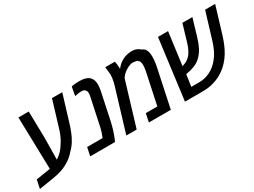

<svg xmlns="http://www.w3.org/2000/svg" viewBox="-84 -1176 2306 1740"><g transform="rotate(-30 1069.0 -306.0)"><path d="M-37.6 28.3 -19 -61 102.5 -80.1Q119.6 -83 136.2 -86.4Q152.8 -89.8 171.4 -93.3L132.8 -36.1L117.7 -630.4H225.6L231.4 -348.1L228 -126Q259.3 -144 284.2 -170.9Q309.1 -197.8 329.6 -232.4Q344.7 -255.4 358.4 -284.2Q372.1 -313 382.3 -345.7L468.8 -630.4H576.2L491.2 -351.6Q479 -311 463.1 -271.5Q447.3 -231.9 425.3 -195.8Q403.3 -159.7 372.6 -129.9Q330.1 -78.1 268.3 -44.4Q206.5 -10.7 123.5 2.4Z M504.9 0 523.4 -87.4H685.1Q694.8 -109.9 703.4 -136.7Q711.9 -163.6 717.3 -190.4L776.4 -468.3Q778.8 -478.5 779.8 -488Q780.8 -497.6 780.8 -504.9Q780.8 -512.7 778.8 -519Q776.9 -525.4 772.9 -529.8Q768.6 -539.6 758.1 -545.2Q747.6 -550.8 731 -550.8Q717.3 -550.8 700 -548.6Q682.6 -546.4 660.2 -541.5L676.8 -632.3Q695.3 -636.7 716.8 -638.4Q738.3 -640.1 757.8 -640.1Q797.4 -640.1 824.7 -631.1Q852.1 -622.1 868.2 -604Q880.4 -589.8 886 -571Q891.6 -552.2 891.6 -528.8Q891.6 -514.6 889.6 -498.3Q887.7 -481.9 884.3 -464.8L822.8 -173.8Q816.9 -147.5 808.3 -118.4Q799.8 -89.4 790.8 -63.7Q781.7 -38.1 774.4 -22.5L764.6 0Z M882.8 0 1017.1 -443.8Q1022.5 -460 1026.4 -478.8Q1030.3 -497.6 1032.7 -515.6Q1035.2 -533.7 1035.2 -548.3Q1035.2 -557.6 1033.7 -571Q1032.2 -584.5 1030.3 -599.9Q1028.3 -615.2 1026.4 -631.3H1127.4Q1130.4 -617.2 1132.3 -603Q1134.3 -588.9 1134.8 -576.2Q1135.3 -570.8 1135 -565.9Q1134.8 -561 1134.8 -556.2H1139.6Q1168.9 -593.8 1209 -614.5Q1249 -635.3 1299.8 -638.2Q1330.6 -639.2 1353.8 -630.1Q1377 -621.1 1391.6 -606.4Q1412.6 -598.1 1424.3 -583Q1436 -567.9 1440.4 -547.4Q1444.8 -526.9 1444.8 -502.9Q1444.8 -478.5 1441.7 -450.7Q1438.5 -422.9 1431.2 -390.1L1348.6 0H1119.1L1137.2 -87.4H1257.8L1322.8 -393.6Q1326.7 -410.6 1329.1 -424.8Q1331.5 -439 1333 -452.1Q1334.5 -465.3 1334.5 -479Q1334.5 -495.1 1329.8 -508.8Q1325.2 -522.5 1314.7 -531.2Q1304.2 -540 1285.6 -540.5Q1261.7 -546.9 1238.5 -539.8Q1215.3 -532.7 1195.8 -520.5Q1178.2 -510.3 1162.4 -496.3Q1146.5 -482.4 1137.7 -469.7L1129.4 -458L991.2 0Z M1496.6 0 1578.1 -630.4H1683.6L1633.8 -256.3L1610.4 -301.8Q1617.7 -295.9 1625 -293Q1632.3 -290 1637.7 -290Q1663.6 -296.9 1682.4 -306.9Q1701.2 -316.9 1717.8 -333.5Q1738.3 -353 1753.4 -383.1Q1768.6 -413.1 1780.3 -451.2L1833.5 -630.4H1938L1882.8 -444.3Q1866.7 -392.1 1846.7 -353Q1826.7 -314 1797.9 -284.7Q1765.6 -251.5 1725.1 -235.1Q1684.6 -218.8 1634.8 -210.9Q1626.5 -210.4 1620.1 -210.7Q1613.8 -210.9 1606.7 -211.9Q1599.6 -212.9 1588.9 -216.3L1638.2 -258.3L1613.3 -87.4H1699.2Q1757.8 -87.4 1812.5 -115.2Q1867.2 -143.1 1908.7 -195.3Q1934.6 -227.1 1954.1 -267.6Q1973.6 -308.1 1987.3 -354L2071.3 -630.4H2176.3L2091.3 -350.1Q2077.6 -305.7 2060.3 -264.6Q2043 -223.6 2020.5 -187.5Q1998 -151.4 1971.2 -123Q1937 -85.9 1895.3 -59.3Q1853.5 -32.7 1806.6 -18.6Q1777.3 -8.3 1745.6 -4.2Q1713.9 0 1678.7 0Z"/></g></svg>

Font: Open Sans SemiCondensed SemiBold
Style: Italic
Weight: 600
Width: 4
Italic angle: -12°
Designer: Monotype Design Team
Foundry: Monotype Imaging Inc.
Version: Version 3.000